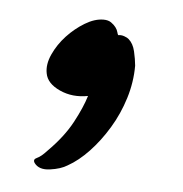

<svg xmlns="http://www.w3.org/2000/svg" viewBox="-33 -112 310 325"><g transform="rotate(5 122.5 50.5)"><path d="M116 51Q90 56 68 46Q46 36 43 19Q40 4 48 -13.5Q56 -31 69.5 -45.5Q83 -60 99.5 -70Q116 -80 131 -80Q139 -80 144 -76.5Q149 -73 152 -69Q155 -65 156 -61Q157 -57 158 -56Q163 -57 168.5 -55Q174 -53 176 -51Q184 -44 187 -31Q190 -18 191 -7Q191 21 182.5 48.5Q174 76 159.5 100Q145 124 127.5 142.5Q110 161 92 171Q81 178 62.5 180.5Q44 183 36 172Q32 166 39 163Q46 160 56 149Q82 123 96 97Q110 71 116 51Z"/></g></svg>

Font: Yeon Sung
Style: Regular
Weight: 400
Version: Version 1.001